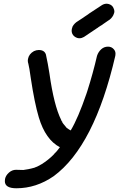

<svg xmlns="http://www.w3.org/2000/svg" viewBox="-20 -790 639 1029"><path d="M164 109 167 108H165Q180 104 203 90Q240 67 269 37Q270 37 270 36Q270 35 271 34Q282 25 301 -1Q224 -41 188 -161Q165 -238 145 -371Q137 -430 132 -448Q129 -457 129 -465Q129 -470 130 -474Q135 -501 162 -516Q175 -522 188 -522Q218 -522 226 -498Q237 -448 245 -396Q269 -225 308 -147Q309 -141 314 -137V-134Q320 -125 326.5 -118Q333 -111 337 -105Q341 -103 343 -101Q349 -96 359 -91Q399 -158 443 -287L448 -302Q478 -396 500 -491Q507 -512 522.5 -526Q538 -540 559 -540Q578 -540 590 -526Q599 -516 599 -502Q599 -497 598 -491Q486 -7 268 154Q174 219 68 219Q6 219 6 181Q6 175 7 169Q11 150 28 135Q45 120 66 120Q78 121 105 121Q131 118 164 109ZM528 -657 525 -655H524Q516 -649 507 -644Q505 -643 505 -642Q502 -640 500 -639Q465 -615 430 -592Q418 -585 406 -585Q399 -585 393 -587Q374 -594 367 -610Q364 -618 364 -625Q364 -630 365 -635Q366 -641 369 -648Q379 -666 398 -677Q412 -686 427 -696Q430 -699 434 -701L452 -713L457 -717Q491 -740 527 -763Q539 -770 551 -770Q557 -770 564 -768Q583 -762 589 -745Q593 -737 593 -728Q593 -725 592 -721Q590 -715 587 -708Q577 -689 559 -679Q544 -669 530 -659Z"/></svg>

Font: Bad Comic
Style: Italic
Weight: 400
Italic angle: -11°
Designer: GGBotNet
Foundry: GGBotNet
Version: 0.95